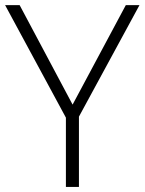

<svg xmlns="http://www.w3.org/2000/svg" viewBox="-20 -734 568 754"><path d="M57.1 -713.9H0L238.8 -272V0H290V-275.9L527.8 -713.9H474.1L265.1 -323.2Z"/></svg>

Font: Open Sans 300
Style: Regular
Weight: 300
Foundry: Ascender Corporation
Version: Version 1.100;PS 001.100;hotconv 1.0.88;makeotf.lib2.5.64775